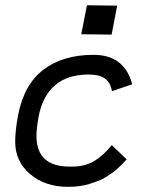

<svg xmlns="http://www.w3.org/2000/svg" viewBox="-20 -705 558 728"><path d="M309.6 -685.1 424.3 -683.6 403.3 -573.7 288.1 -575.2ZM118.2 -189.9Q118.2 -73.2 244.6 -73.2H251Q303.2 -73.2 338.4 -95Q373.5 -116.7 403.8 -154.8L460.4 -100.6Q459.5 -99.6 452.1 -91.8Q444.8 -84 439.7 -79.1Q434.6 -74.2 424.3 -64.7Q414.1 -55.2 404.3 -48.6Q394.5 -42 380.6 -33.2Q366.7 -24.4 351.8 -18.8Q336.9 -13.2 319.3 -7.6Q301.8 -2 281 0.7Q260.3 3.4 238.3 3.4Q150.4 3.4 94 -44.9Q37.6 -93.3 37.6 -167Q37.6 -208.5 48.3 -267.1Q70.8 -384.8 144.8 -440.9Q218.8 -497.1 334.5 -497.1Q396.5 -497.1 432.6 -467Q468.8 -437 481 -385.3L404.8 -359.4Q401.9 -373 397.5 -383.1Q393.1 -393.1 383.5 -402.6Q374 -412.1 356.9 -417.2Q339.8 -422.4 315.4 -422.4Q236.8 -422.4 189.2 -382.1Q141.6 -341.8 126.5 -263.2Q118.2 -217.8 118.2 -189.9Z"/></svg>

Font: Fantasque Sans Mono
Style: Italic
Weight: 400
Italic angle: -11°
Monospace: yes
Designer: Jany Belluz
Version: Version 1.8.0 ; ttfautohint (v1.8.2)